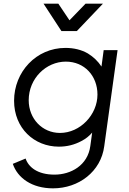

<svg xmlns="http://www.w3.org/2000/svg" viewBox="-20 -810 703 1050"><path d="M400 -640 543 -790H448L360 -699L299 -790H218L316 -640ZM270 220C411 220 532 128 550 -10L623 -536H547L535 -446C516 -475 491 -499 460 -518C425 -538 384 -548 338 -548C178 -548 57 -417 57 -259C57 -109 167 -8 302 -8C346 -8 387 -18 426 -39C449 -51 468 -66 484 -85L474 -12C460 95 367 145 278 145C185 145 136 104 120 57L50 86C76 163 154 220 270 220ZM308 -83C212 -83 137 -160 137 -262C137 -381 232 -473 340 -473C442 -473 513 -395 513 -293C513 -183 419 -83 308 -83Z"/></svg>

Font: Plus Jakarta Sans
Style: Italic
Weight: 400
Italic angle: -8°
Designer: Gumpita Rahayu
Foundry: Tokotype
Version: Version 2.071;gftools[0.9.30]